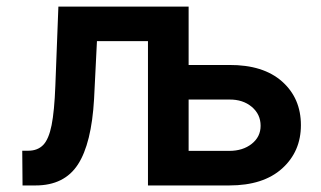

<svg xmlns="http://www.w3.org/2000/svg" viewBox="-20 -566 981 586"><path d="M48.8 0 47.9 -106H66.4Q94.7 -106 111.8 -123.5Q128.9 -141.1 137.5 -184.1Q146 -227.1 148.9 -303.7L158.2 -545.9H555.7V-367.7H679.7Q783.7 -368.2 841.1 -317.1Q898.4 -266.1 898.4 -184.1Q898.4 -103.5 841.1 -51.8Q783.7 0 679.7 0H431.6V-440.4H275.9L267.1 -263.7Q259.3 -127.9 217.8 -64Q176.3 0 88.4 0ZM555.7 -262.2V-105.5H679.7Q721.2 -105.5 748.3 -127Q775.4 -148.4 775.4 -182.1Q775.4 -217.3 748.3 -240Q721.2 -262.7 679.7 -262.2Z"/></svg>

Font: Inter Semi Bold
Style: Regular
Weight: 600
Designer: Rasmus Andersson
Foundry: rsms
Version: Version 4.000;git-e0f93cc